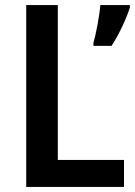

<svg xmlns="http://www.w3.org/2000/svg" viewBox="-20 -734 532 754"><path d="M83 0H467V-106H207V-714H83ZM490 -704V-714H374C371 -674 357 -600 347 -566V-554H418C448 -599 476 -661 490 -704Z"/></svg>

Font: Noto Sans Devanagari UI SemiCondensed SemiBold
Style: Regular
Weight: 600
Width: 4
Designer: Jelle Bosma - Monotype Design Team
Foundry: Monotype Imaging Inc.
Version: Version 2.004